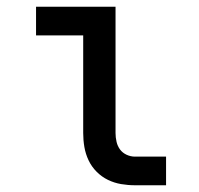

<svg xmlns="http://www.w3.org/2000/svg" viewBox="-20 -550 590 570"><path d="M473 0H381Q360 0 339.5 -3.5Q319 -7 300.5 -16Q282 -25 267 -40Q252 -55 243 -74Q234 -93 230.5 -113.5Q227 -134 227 -155V-445H87V-530H323V-155Q323 -142 326 -129Q329 -116 336.5 -106Q344 -96 356 -90.5Q368 -85 381 -85H473Z"/></svg>

Font: Lode Dark
Style: Bold
Weight: 700
Monospace: yes
Designer: Belleve Invis
Foundry: Belleve Invis
Version: Version 29.2.0; ttfautohint (v1.8.3)